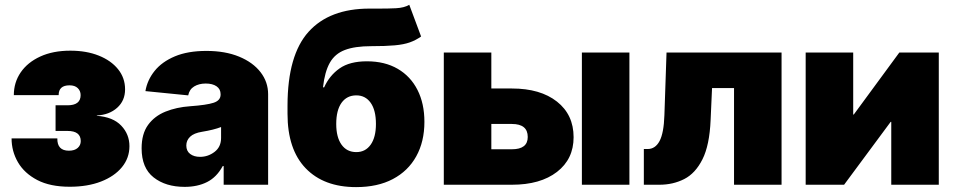

<svg xmlns="http://www.w3.org/2000/svg" viewBox="-20 -763 3947 793"><path d="M268.1 8.3Q187 8.3 133.8 -19.5Q80.6 -47.4 54.2 -92.8Q27.8 -138.2 27.8 -191.4H216.8Q215.8 -140.6 264.6 -140.6Q288.1 -140.6 300.8 -151.9Q313.5 -163.1 313.5 -180.2Q313.5 -222.2 258.8 -222.2H209.5V-328.1H258.8Q313 -328.1 313 -370.1Q313 -387.7 301 -399.2Q289.1 -410.6 267.1 -410.6Q222.2 -410.6 222.2 -370.1H37.1Q37.1 -422.4 65.4 -463.9Q93.8 -505.4 146.2 -529.5Q198.7 -553.7 270.5 -553.7Q336.9 -553.7 387.7 -533.4Q438.5 -513.2 467.5 -477.3Q496.6 -441.4 496.6 -394Q496.6 -347.2 463.9 -317.9Q431.2 -288.6 379.9 -286.1V-284.7Q446.8 -279.8 480.7 -244.1Q514.6 -208.5 514.6 -159.2Q514.6 -110.4 483.6 -72.5Q452.6 -34.7 397.2 -13.2Q341.8 8.3 268.1 8.3Z M742.7 8.8Q664.1 8.8 614.5 -30.3Q564.9 -69.3 564.9 -150.4Q564.9 -210.4 591.6 -247.1Q618.2 -283.7 663.6 -302Q709 -320.3 765.1 -324.2Q833.5 -329.1 862.3 -338.6Q891.1 -348.1 891.1 -372.1V-374Q891.1 -395 874.5 -406.5Q857.9 -418 829.6 -418Q801.8 -418 782 -406Q762.2 -394 757.3 -369.1L580.6 -386.7Q588.4 -432.6 618.7 -470.2Q648.9 -507.8 702.4 -530.3Q755.9 -552.7 832.5 -552.7Q910.2 -552.7 967.5 -529.1Q1024.9 -505.4 1056.2 -464.8Q1087.4 -424.3 1087.4 -374V0H903.8V-77.1H899.9Q875 -31.2 835.4 -11.2Q795.9 8.8 742.7 8.8ZM806.2 -115.2Q839.4 -115.2 866.2 -135.7Q893.1 -156.2 893.1 -193.4V-238.3Q862.8 -226.6 814.9 -218.8Q780.8 -213.4 765.1 -198.2Q749.5 -183.1 749.5 -162.1Q749.5 -139.2 765.4 -127.2Q781.2 -115.2 806.2 -115.2Z M1670.4 -743.2 1719.2 -612.3Q1697.3 -596.7 1672.4 -587.9Q1647.5 -579.1 1610.1 -575.7Q1572.8 -572.3 1513.2 -572.3Q1445.8 -572.3 1404.5 -556.6Q1363.3 -541 1342.3 -503.9Q1321.3 -466.8 1314 -402.3H1318.8Q1340.8 -451.2 1382.6 -480.5Q1424.3 -509.8 1495.6 -509.8Q1569.3 -509.8 1622.6 -478.8Q1675.8 -447.8 1704.3 -391.6Q1732.9 -335.4 1732.9 -259.8Q1732.9 -178.2 1699.2 -117.4Q1665.5 -56.6 1602.5 -23.4Q1539.6 9.8 1450.7 9.8Q1317.4 9.8 1242.4 -68.1Q1167.5 -146 1167.5 -293V-328.1Q1168 -535.6 1254.4 -631.6Q1340.8 -727.5 1506.3 -727.5Q1513.7 -727.5 1520.5 -727.5Q1527.3 -727.5 1533.7 -727.5Q1580.6 -727.1 1615.5 -729Q1650.4 -731 1670.4 -743.2ZM1451.7 -134.8Q1489.3 -134.8 1511 -165.5Q1532.7 -196.3 1532.7 -251Q1532.7 -307.6 1511 -338.4Q1489.3 -369.1 1451.7 -369.1Q1412.6 -369.1 1390.6 -338.4Q1368.7 -307.6 1368.7 -251Q1368.7 -196.3 1390.6 -165.5Q1412.6 -134.8 1451.7 -134.8Z M2009.3 -397.5H2094.2Q2211.9 -397.5 2280.5 -343.3Q2349.1 -289.1 2349.1 -196.3Q2349.1 -106 2280.5 -53Q2211.9 0 2094.2 0H1813V-545.9H2009.3ZM2009.3 -251V-146.5H2094.2Q2159.7 -146.5 2159.7 -197.3Q2159.7 -251 2094.2 -251ZM2383.3 0V-545.9H2579.6V0Z M2639.2 0V-147.5H2654.8Q2686.5 -147.5 2704.1 -180.4Q2721.7 -213.4 2724.1 -287.1L2732.9 -545.9H3208V0H3011.7V-399.4H2920.9L2915 -267.6Q2910.6 -163.1 2881.3 -105Q2852.1 -46.9 2805.9 -23.4Q2759.8 0 2703.6 0Z M3857.4 0H3661.1V-259.8H3658.7L3466.3 0H3307.6V-545.9H3503.9V-290H3506.3L3694.3 -545.9H3857.4Z"/></svg>

Font: Inter Black
Style: Regular
Weight: 900
Designer: Rasmus Andersson
Foundry: rsms
Version: Version 4.000;git-a52131595